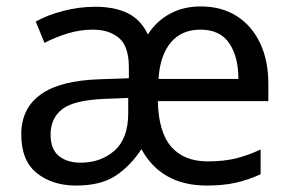

<svg xmlns="http://www.w3.org/2000/svg" viewBox="-20 -566 904 596"><path d="M603 -546Q668 -546 715 -516Q762 -486 787.5 -432Q813 -378 813 -306V-252H470Q472 -156 511.5 -110.5Q551 -65 625 -65Q675 -65 713 -74.5Q751 -84 789 -102V-25Q749 -7 710.5 1.5Q672 10 622 10Q481 10 419 -103Q385 -51 339 -20.5Q293 10 216 10Q143 10 94.5 -28.5Q46 -67 46 -149Q46 -229 106 -272.5Q166 -316 290 -320L380 -323V-357Q380 -422 349.5 -448Q319 -474 268 -474Q228 -474 189.5 -462Q151 -450 118 -433L91 -499Q126 -519 176 -532Q226 -545 275 -545Q337 -545 377.5 -524.5Q418 -504 439 -459Q465 -500 507 -523Q549 -546 603 -546ZM602 -474Q544 -474 510.5 -434.5Q477 -395 472 -321H720Q720 -390 691.5 -432Q663 -474 602 -474ZM303 -259Q209 -255 173 -227Q137 -199 137 -148Q137 -103 162.5 -82Q188 -61 230 -61Q293 -61 335.5 -98.5Q378 -136 378 -214V-262Z"/></svg>

Font: Noto Sans Deseret
Style: Regular
Weight: 400
Designer: Monotype Design Team
Foundry: Monotype Imaging Inc.
Version: Version 2.001; ttfautohint (v1.8.4.7-5d5b)